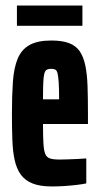

<svg xmlns="http://www.w3.org/2000/svg" viewBox="-20 -664 358 692"><path d="M167 8Q125 8 98 -2.5Q71 -13 55.5 -34Q40 -55 33 -86.5Q26 -118 24.5 -160Q23 -202 23 -254Q23 -320 26.5 -369.5Q30 -419 43.5 -452Q57 -485 86 -501.5Q115 -518 165 -518Q204 -518 229 -508.5Q254 -499 267.5 -479Q281 -459 287.5 -428Q294 -397 295.5 -354Q297 -311 297 -254V-217H135Q135 -173 136.5 -147.5Q138 -122 143 -109.5Q148 -97 160 -93Q172 -89 194 -89Q203 -89 221 -89.5Q239 -90 259 -91Q279 -92 291 -93V-3Q277 0 256 2.5Q235 5 212 6.5Q189 8 167 8ZM193 -286V-310Q193 -346 191.5 -367.5Q190 -389 187.5 -399.5Q185 -410 179.5 -413Q174 -416 164 -416Q155 -416 149 -413Q143 -410 140 -399.5Q137 -389 136 -367Q135 -345 135 -306H213ZM41 -571V-644H277V-571Z"/></svg>

Font: Saira UltraCondensed ExtraBold
Style: Regular
Weight: 800
Width: 1
Designer: Hector Gatti with collaboration of the Omnibus-Type team
Foundry: Omnibus-Type
Version: Version 1.101